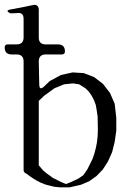

<svg xmlns="http://www.w3.org/2000/svg" viewBox="-45 -798 565 803"><path d="M146.5 -570.3Q117.2 -570.3 117.2 -541L119.1 -446.3Q119.1 -417 139.6 -436.5L163.1 -459L210 -484.4L258.8 -495.1L305.7 -492.2L348.6 -475.6L385.7 -447.3L415 -409.2L434.6 -364.3L441.4 -304.7V-252L434.6 -204.1L423.8 -161.1L406.2 -122.1L384.8 -88.9L358.4 -61.5L328.1 -40L293.9 -25.4L247.1 -14.6H225.6H205.1L183.6 -16.6L163.1 -21.5L144.5 -26.4L125 -34.2L106.4 -43.9L88.9 -54.7L64.5 -72.3Q53.7 -76.2 53.7 -87.9V-541Q53.7 -570.3 24.4 -570.3H3.9Q-25.4 -570.3 -25.4 -599.6Q-25.4 -612.3 -12.7 -612.3H24.4Q53.7 -612.3 53.7 -641.6V-718.8Q53.7 -748 25.4 -743.2L-1 -742.2Q-27.3 -753.9 1 -758.8L57.6 -769.5L94.7 -777.3Q114.3 -780.3 117.2 -759.8V-640.6Q117.2 -612.3 146.5 -612.3H197.3Q226.6 -612.3 226.6 -583Q226.6 -570.3 213.9 -570.3ZM222.7 -445.3 182.6 -428.7 139.6 -397.5 117.2 -376V-106.4L135.7 -85L148.4 -74.2L176.8 -53.7L210 -37.1L230.5 -28.3L251 -36.1L282.2 -50.8L303.7 -65.4L320.3 -89.8L331.1 -111.3L341.8 -132.8L349.6 -155.3L355.5 -177.7L360.4 -202.1L363.3 -227.5L364.3 -253.9L363.3 -310.5L359.4 -336.9L355.5 -359.4L347.7 -379.9L337.9 -398.4L327.1 -414.1L312.5 -428.7L286.1 -445.3L259.8 -449.2Z"/></svg>

Font: B2 Hana
Style: Regular
Weight: 500
Version: 2020-08-05; (max)